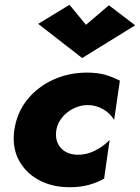

<svg xmlns="http://www.w3.org/2000/svg" viewBox="-20 -774 586 804"><path d="M340 -670 271 -754 140 -674 324 -531 546 -668 436 -752ZM216 -230Q221 -259 240.5 -282.5Q260 -306 288.5 -320Q317 -334 347 -334Q380 -334 409.5 -318Q439 -302 458 -272L482 -436Q454 -451 421.5 -460.5Q389 -470 344 -470Q268 -470 202.5 -440Q137 -410 94 -356.5Q51 -303 40 -230Q30 -159 58 -105Q86 -51 142 -20.5Q198 10 272 10Q317 10 352.5 0Q388 -10 416 -26L439 -188Q412 -160 376.5 -142.5Q341 -125 302 -126Q257 -128 233 -156.5Q209 -185 216 -230Z"/></svg>

Font: Jost* 800 Heavy Italic
Style: Italic
Weight: 800
Italic angle: -10°
Version: Version 3.200; ttfautohint (v0.97) -l 8 -r 50 -G 200 -x 14 -